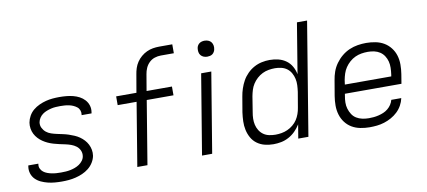

<svg xmlns="http://www.w3.org/2000/svg" viewBox="-68 -978 2736 1230"><g transform="rotate(-10 1300.0 -363.5)"><path d="M248 8Q225 8 202 6Q179 4 157 -1.5Q135 -7 114.5 -16.5Q94 -26 78.5 -41.5Q63 -57 56 -79Q49 -101 53 -125L54 -131H119V-128Q116 -112 122.5 -98.5Q129 -85 140 -76.5Q151 -68 164.5 -63Q178 -58 192.5 -55Q207 -52 222.5 -51Q238 -50 253 -50Q269 -50 284 -51Q299 -52 314 -55Q329 -58 344 -63.5Q359 -69 372.5 -78Q386 -87 396 -100.5Q406 -114 408 -129Q411 -149 403 -166.5Q395 -184 380.5 -195Q366 -206 348 -212.5Q330 -219 311 -223Q292 -227 273.5 -231Q255 -235 236.5 -240.5Q218 -246 201.5 -253.5Q185 -261 169.5 -271.5Q154 -282 141.5 -295.5Q129 -309 120.5 -325.5Q112 -342 109 -361.5Q106 -381 109 -400Q113 -422 124.5 -442.5Q136 -463 154 -478Q172 -493 194 -503Q216 -513 237.5 -518.5Q259 -524 281 -526Q303 -528 325 -528Q348 -528 370.5 -526Q393 -524 414.5 -518.5Q436 -513 455 -503Q474 -493 488.5 -477Q503 -461 509.5 -440Q516 -419 512 -396L511 -389H446L447 -393Q449 -407 444 -420.5Q439 -434 428 -442.5Q417 -451 404.5 -456.5Q392 -462 378 -465Q364 -468 349.5 -469Q335 -470 321 -470Q306 -470 291 -469Q276 -468 261.5 -464.5Q247 -461 232.5 -455.5Q218 -450 205.5 -441Q193 -432 184.5 -419Q176 -406 173 -391Q170 -371 178.5 -354Q187 -337 201 -325.5Q215 -314 233 -308Q251 -302 269.5 -298Q288 -294 307 -290Q326 -286 344 -280Q362 -274 379.5 -266.5Q397 -259 412 -248.5Q427 -238 439.5 -224.5Q452 -211 460.5 -194.5Q469 -178 472.5 -159Q476 -140 473 -120Q469 -98 456 -77Q443 -56 424 -41Q405 -26 383 -16.5Q361 -7 338.5 -1.5Q316 4 293.5 6Q271 8 248 8Z M806 0H740L808 -412H685V-469H817L837 -585Q840 -605 846.5 -625Q853 -645 865 -663Q877 -681 894 -695.5Q911 -710 930.5 -719Q950 -728 970.5 -731.5Q991 -735 1012 -735H1097V-677H1012Q992 -677 972 -670.5Q952 -664 936.5 -649Q921 -634 912.5 -614.5Q904 -595 901 -575L883 -469H1048V-412H874Z M1161 0 1247 -520H1313L1227 0ZM1305 -618Q1292 -618 1281 -622.5Q1270 -627 1262.5 -636Q1255 -645 1253 -657.5Q1251 -670 1253 -683Q1254 -691 1259 -699.5Q1264 -708 1271.5 -713Q1279 -718 1287.5 -720Q1296 -722 1304 -722Q1317 -722 1328.5 -717.5Q1340 -713 1347 -704Q1354 -695 1356.5 -682.5Q1359 -670 1356 -657Q1355 -649 1350 -640.5Q1345 -632 1338 -627Q1331 -622 1322 -620Q1313 -618 1305 -618Z M1625 8Q1595 8 1568 1Q1541 -6 1519 -22Q1497 -38 1483.5 -62Q1470 -86 1464 -113.5Q1458 -141 1459 -170Q1460 -199 1464 -228L1481 -328Q1485 -353 1493.5 -378.5Q1502 -404 1515 -427.5Q1528 -451 1548 -471Q1568 -491 1592 -504Q1616 -517 1642 -522.5Q1668 -528 1693 -528Q1723 -528 1750.5 -521Q1778 -514 1800 -498Q1822 -482 1835.5 -458Q1849 -434 1854 -407L1908 -735H1974L1853 0H1787L1802 -90Q1788 -67 1768.5 -47.5Q1749 -28 1725 -15Q1701 -2 1675.5 3Q1650 8 1625 8ZM1648 -50Q1668 -50 1688 -53.5Q1708 -57 1727 -65.5Q1746 -74 1763 -88Q1780 -102 1791 -119Q1802 -136 1809 -155.5Q1816 -175 1819 -195L1836 -295Q1839 -316 1840 -338Q1841 -360 1836.5 -380Q1832 -400 1822 -418Q1812 -436 1796 -448Q1780 -460 1759.5 -465Q1739 -470 1718 -470Q1698 -470 1677 -466.5Q1656 -463 1636.5 -453.5Q1617 -444 1600.5 -429Q1584 -414 1572.5 -396Q1561 -378 1555 -358.5Q1549 -339 1545 -318L1529 -218Q1525 -197 1524.5 -176Q1524 -155 1528.5 -135.5Q1533 -116 1543.5 -99Q1554 -82 1570 -70.5Q1586 -59 1606.5 -54.5Q1627 -50 1648 -50Z M2251 8Q2220 8 2190 2Q2160 -4 2135.5 -18.5Q2111 -33 2093.5 -56Q2076 -79 2067.5 -107.5Q2059 -136 2059 -166.5Q2059 -197 2064 -228L2081 -328Q2085 -355 2094.5 -382Q2104 -409 2121.5 -433.5Q2139 -458 2162 -477Q2185 -496 2211.5 -507.5Q2238 -519 2266 -523.5Q2294 -528 2321 -528Q2352 -528 2382 -522Q2412 -516 2436.5 -501.5Q2461 -487 2479 -464Q2497 -441 2505.5 -413Q2514 -385 2514 -354Q2514 -323 2509 -292L2499 -231H2131L2129 -218Q2125 -197 2124.5 -175.5Q2124 -154 2130 -134Q2136 -114 2147 -97Q2158 -80 2175 -69.5Q2192 -59 2213 -54.5Q2234 -50 2256 -50Q2272 -50 2287.5 -51.5Q2303 -53 2319.5 -57Q2336 -61 2351.5 -67.5Q2367 -74 2380.5 -85Q2394 -96 2403.5 -110.5Q2413 -125 2417 -141H2482Q2477 -117 2464.5 -94.5Q2452 -72 2433.5 -54.5Q2415 -37 2392.5 -24.5Q2370 -12 2346 -4.5Q2322 3 2298 5.5Q2274 8 2251 8ZM2443 -289 2445 -302Q2448 -323 2448.5 -344.5Q2449 -366 2444 -385.5Q2439 -405 2428 -422Q2417 -439 2400.5 -450Q2384 -461 2363.5 -465.5Q2343 -470 2322 -470Q2301 -470 2280 -466.5Q2259 -463 2239.5 -454Q2220 -445 2203 -430Q2186 -415 2174 -397Q2162 -379 2155.5 -359Q2149 -339 2145 -318L2141 -289Z"/></g></svg>

Font: Iosevka Aile Light Oblique
Style: Regular
Weight: 300
Italic angle: -9°
Designer: Belleve Invis
Foundry: Belleve Invis
Version: Version 31.1.0; ttfautohint (v1.8.4)